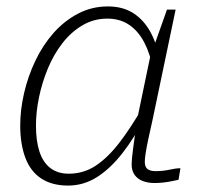

<svg xmlns="http://www.w3.org/2000/svg" viewBox="-20 -567 621 598"><path d="M478 -377 458 -347Q448 -399 429.5 -434.5Q411 -470 382.5 -489.5Q354 -509 314 -509Q272 -509 236.5 -488Q201 -467 174 -432Q147 -397 129 -353.5Q111 -310 101.5 -264Q92 -218 92 -176Q92 -128 103 -94.5Q114 -61 137 -43.5Q160 -26 194 -26Q241 -26 279 -51.5Q317 -77 352.5 -123.5Q388 -170 425 -234L432 -203Q400 -140 362.5 -91.5Q325 -43 283 -16Q241 11 192 11Q142 11 108.5 -11Q75 -33 59 -75.5Q43 -118 43 -176Q43 -225 55 -277Q67 -329 90 -377.5Q113 -426 146.5 -464Q180 -502 223 -524.5Q266 -547 316 -547Q363 -547 396 -525.5Q429 -504 449.5 -465.5Q470 -427 478 -377ZM527 -537 455 -193Q447 -158 441.5 -132Q436 -106 433.5 -89Q431 -72 431 -63Q431 -47 439.5 -40.5Q448 -34 464 -34Q488 -34 508 -38.5Q528 -43 542 -43L536 -7Q526 -5 514 -2.5Q502 0 488.5 1.5Q475 3 461 3Q441 3 425 -3Q409 -9 399.5 -22Q390 -35 390 -55Q390 -70 394.5 -104Q399 -138 404 -173V-180L450 -401L455 -410L500 -537Z"/></svg>

Font: Roboto Serif 20pt Thin
Style: Italic
Weight: 250
Italic angle: -10°
Version: Version 1.007